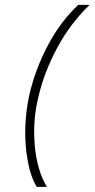

<svg xmlns="http://www.w3.org/2000/svg" viewBox="-20 -729 379 770"><path d="M127.4 20.5Q102.5 -20.5 90.8 -85.9Q79.1 -151.4 81.5 -219.7Q84 -288.1 97.7 -348.6Q121.1 -450.7 171.9 -546.9Q222.7 -643.1 293.9 -709.5H339.4Q261.7 -634.8 209.2 -536.9Q156.7 -439 133.8 -339.4Q110.8 -247.1 119.4 -146.7Q127.9 -46.4 168 20.5Z"/></svg>

Font: HK Grotesk Light Legacy Italic
Style: Regular
Weight: 300
Italic angle: -13°
Designer: Alfredo Marco Pradil
Foundry: Hanken Design Co.
Version: Version 2.022;PS 002.022;hotconv 1.0.88;makeotf.lib2.5.64775